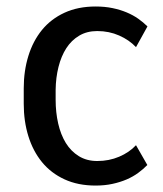

<svg xmlns="http://www.w3.org/2000/svg" viewBox="-20 -558 498 588"><path d="M277.8 -64.9Q314 -64.9 345 -78.1Q376 -91.3 396.5 -113.3L431.2 -52.7Q418.9 -40 403.3 -28.6Q387.7 -17.1 367.9 -8.5Q348.1 0 324.5 5.1Q300.8 10.3 272.9 10.3Q218.8 10.3 177.5 -8.8Q136.2 -27.8 108.6 -61.5Q81.1 -95.2 66.9 -140.9Q52.7 -186.5 52.7 -240.2V-287.6Q52.7 -340.8 66.9 -386.7Q81.1 -432.6 108.6 -466.3Q136.2 -500 177.5 -519Q218.8 -538.1 272.9 -538.1Q300.8 -538.1 324.5 -533.2Q348.1 -528.3 367.9 -520Q387.7 -511.7 403.3 -500.7Q418.9 -489.7 431.6 -477.1L396.5 -413.6Q376 -435.5 345 -449.2Q314 -462.9 277.8 -462.9Q246.1 -462.9 222.4 -448.7Q198.7 -434.6 183.1 -410.4Q167.5 -386.2 159.2 -353.3Q150.9 -320.3 150.4 -283.2V-252.4Q150.4 -213.9 158.2 -179.7Q166 -145.5 181.6 -120.1Q197.3 -94.7 221.4 -79.8Q245.6 -64.9 277.8 -64.9Z"/></svg>

Font: Ufes Sans
Style: Regular
Weight: 400
Designer: Ricardo Esteves, Filipe Motta, Cassio Ferreira, Ana Quintelato & Breno Mello
Foundry: ProDesignUfes - Ricardo Esteves, Filipe Motta, Cassio Ferreira, Ana Quintelato & Breno Mello (This is a derivative work,
Version: Version 2.0